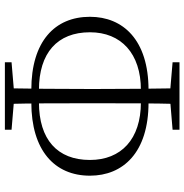

<svg xmlns="http://www.w3.org/2000/svg" viewBox="-4 -770 773 806"><g transform="rotate(-90 383.0 -366.5)"><path d="M49 -376C49 -237 146 -130 356 -130H379V-162H357C202 -162 115 -245 115 -376C115 -513 201 -590 357 -590H379V-622H356C156 -622 49 -525 49 -376ZM386 -130H409C619 -130 716 -237 716 -376C716 -524 612 -622 410 -622H386V-590H409C564 -590 651 -513 651 -376C651 -245 562 -162 409 -162H386ZM350 0H416C414 -110 413 -227 413 -336V-395C413 -510 414 -621 416 -733H350C353 -620 353 -508 353 -393V-336C353 -225 353 -110 350 0ZM242 -705 373 -694H395L525 -705V-733H242ZM242 0H525V-29L396 -40H374L242 -29Z"/></g></svg>

Font: Source Han Serif TW VF
Style: Regular
Weight: 250
Designer: Ryoko NISHIZUKA 西塚涼子 (kana & ideographs); Frank Grießhammer (Latin, Greek & Cyrillic); Wenlong ZHANG 张文龙 (bopomofo); San
Foundry: Adobe
Version: Version 2.002;hotconv 1.1.0;makeotfexe 2.6.0